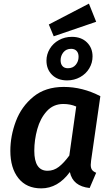

<svg xmlns="http://www.w3.org/2000/svg" viewBox="-20 -1023 611 1058"><path d="M533 -493 482 -138Q480 -120 480 -115Q480 -98 486.5 -88Q493 -78 510 -71L474 13Q381 3 365 -75Q299 15 207 15Q126 15 81.5 -41Q37 -97 37 -192Q37 -274 67.5 -355Q98 -436 164 -490Q230 -544 331 -544Q435 -544 533 -493ZM169 -192Q169 -82 242 -82Q276 -82 304 -103.5Q332 -125 362 -166L400 -436Q368 -450 329 -450Q274 -450 238 -410.5Q202 -371 185.5 -311.5Q169 -252 169 -192ZM490 -712Q490 -677 472 -646.5Q454 -616 421.5 -598Q389 -580 350 -580Q298 -580 267 -610.5Q236 -641 236 -689Q236 -723 254 -753.5Q272 -784 304.5 -802Q337 -820 376 -820Q428 -820 459 -789.5Q490 -759 490 -712ZM314 -691Q314 -670 324.5 -658.5Q335 -647 354 -647Q382 -647 397.5 -666Q413 -685 413 -710Q413 -731 402 -742.5Q391 -754 372 -754Q345 -754 329.5 -735Q314 -716 314 -691ZM510 -903 276 -823 249 -888 470 -1003Z"/></svg>

Font: FiraGO Medium
Style: Italic
Weight: 500
Italic angle: -8°
Designer: bBox Type GmbH
Foundry: bBox Type GmbH
Version: Version 1.001